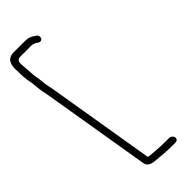

<svg xmlns="http://www.w3.org/2000/svg" viewBox="-320 -762 892 892"><g transform="rotate(-45 126.0 -316.0)"><path d="M-36.1 -517C-33.4 -505 -31 -492.7 -28.9 -480L61.2 61C64.5 80.9 83.4 89.3 104.2 91C137.2 94.6 173.5 98 210.3 98H235.3C244.8 98 252 90.2 250.4 80.5C248.8 70.9 238.8 62 229.3 62H204.3C186.6 62 167.9 61.3 151 60L124.7 58C112.6 57.1 104.4 56.7 96 54L7.1 -480C4.8 -493.3 2.4 -506 -0.3 -518C-4 -540.3 -3.4 -556.8 -8.3 -578C-11.3 -596 -11.3 -612.4 -12.6 -628L-14.6 -652C-16.2 -671.9 -17.8 -694 5.4 -694H78.4C93.5 -694 100.3 -688.7 110.4 -682C130.9 -667 147.7 -693.8 128.8 -710L118.8 -716C105.9 -726.1 90.9 -730 72.4 -730H-0.6C-44 -730 -53.9 -697.2 -50.2 -656C-50.3 -627.5 -49.1 -604.2 -42.1 -571C-39.5 -555.1 -39.4 -536.9 -36.1 -517Z"/></g></svg>

Font: CiSf OpenHand
Style: OpObl
Weight: 400
Foundry: Cannot Into Space Fonts
Version: Version 0.7892